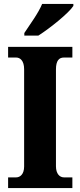

<svg xmlns="http://www.w3.org/2000/svg" viewBox="-20 -951 405 971"><path d="M103 -784V-771H174C234 -809 329 -886 351 -921V-931H193C175 -886 130 -825 103 -784ZM21 0H346V-54H303C282 -54 263 -72 263 -110V-600C263 -645 279 -660 303 -660H346V-714H21V-660H62C81 -660 102 -645 102 -601V-109C102 -69 81 -54 62 -54H21Z"/></svg>

Font: Noto Serif Myanmar Condensed ExtraBold
Style: Regular
Weight: 800
Width: 3
Designer: Ben Mitchell and the Monotype Design Team
Foundry: Monotype Imaging Inc.
Version: Version 2.106